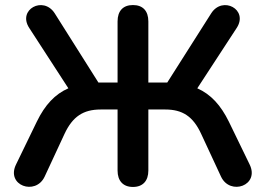

<svg xmlns="http://www.w3.org/2000/svg" viewBox="-20 -733 1053 761"><path d="M507 8C546 8 568 -16 568 -57V-299H635C703 -299 745 -272 777 -203L856 -33C892 44 1011 2 969 -82L887 -251C855 -316 816 -359 762 -383L918 -622C966 -695 862 -751 817 -680L643 -406H568V-648C568 -690 546 -713 507 -713C468 -713 446 -690 446 -648V-406H370L197 -680C152 -751 48 -695 96 -622L251 -383C198 -360 158 -317 126 -251L44 -82C2 2 121 44 157 -33L236 -203C268 -271 310 -299 379 -299H446V-57C446 -16 468 8 507 8Z"/></svg>

Font: SN Pro SemiBold
Style: Regular
Weight: 600
Designer: Tobias Whetton
Foundry: Supernotes
Version: Version 1.003;Glyphs 3.3 (3324)